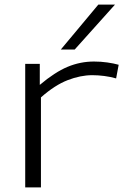

<svg xmlns="http://www.w3.org/2000/svg" viewBox="-20 -810 539 830"><path d="M152 -534V-443Q217 -498 272 -521Q327 -544 386 -544Q416 -544 444 -540Q472 -536 493 -530L482 -471Q458 -478 431 -481.5Q404 -485 379 -485Q328 -485 272.5 -463.5Q217 -442 157 -389V0H89V-534ZM243 -596 405 -790H477L303 -596Z"/></svg>

Font: Georama Extended Light
Style: Regular
Weight: 300
Width: 7
Designer: Jean-Baptiste Levee
Foundry: Production Type
Version: Version 1.000